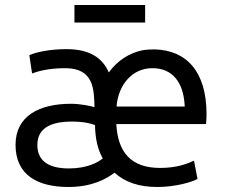

<svg xmlns="http://www.w3.org/2000/svg" viewBox="-20 -731 897 766"><path d="M559 -641V-711H277V-641ZM359 -232C360 -175 371 -132 390 -99C372 -84 329 -59 255 -59C181 -59 129 -84 129 -153C129 -232 205 -246 266 -246C315 -246 344 -238 359 -232ZM608 15C678 15 745 -4 768 -17L754 -90C730 -79 688 -61 619 -61C502 -61 450 -124 444 -236H802C803 -248 804 -262 804 -275C804 -447 723 -531 596 -534C579 -534 562 -533 546 -530C496 -519 449 -490 414 -442C389 -500 338 -535 245 -535C179 -535 124 -523 97 -511L108 -438C130 -446 171 -459 240 -459C355 -459 355 -374 357 -303C346 -308 298 -317 264 -317C137 -317 42 -269 42 -153C42 -32 131 15 253 15C347 15 404 -17 437 -42C479 -4 534 15 608 15ZM445 -306C451 -388 504 -459 588 -459C668 -459 713 -403 717 -306Z"/></svg>

Font: Repo
Style: Regular
Weight: 400
Designer: Stefan Peev
Foundry: Context Ltd
Version: Version 0.000